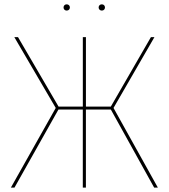

<svg xmlns="http://www.w3.org/2000/svg" viewBox="-20 -849 764 869"><path d="M281.7 -829.4C273 -829.4 267.6 -823 267.6 -815.3C267.6 -807.6 273 -801.1 281.7 -801.1C290.9 -801.1 296.3 -807.6 296.3 -815.3C296.3 -823 290.9 -829.4 281.7 -829.4ZM441 -829.4C431.9 -829.4 426.4 -823 426.4 -815.3C426.4 -807.6 431.9 -801.1 441 -801.1C449.7 -801.1 455.1 -807.6 455.1 -815.3C455.1 -823 449.7 -829.4 441 -829.4ZM678.9 -680.8H663L481.6 -366.6H368.9V-680.8H354.9V-366.6H245L61.6 -680.8H44.9L232.3 -360.4L29.3 0H45.6L244.6 -353.4H354.8V0H368.8V-353.4H481.6L677.7 0H694.4L493.8 -360.4Z"/></svg>

Font: Fira Sans Hair
Style: Regular
Weight: 100
Designer: bBox Type GmbH & Carrois Corporate GbR & Edenspiekermann AG
Foundry: bBox Type GmbH & Carrois Corporate GbR & Edenspiekermann AG
Version: Version 4.300;PS 004.300;hotconv 1.0.88;makeotf.lib2.5.64775